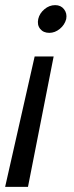

<svg xmlns="http://www.w3.org/2000/svg" viewBox="-52 -528 289 748"><path d="M140 -400Q117 -400 104.5 -415.5Q92 -431 97 -454Q102 -476 121 -492Q140 -508 163 -508Q185 -508 197.5 -492Q210 -476 206 -454Q200 -431 181 -415.5Q162 -400 140 -400ZM-32 200 83 -308H157L57 200Z"/></svg>

Font: Epunda Sans
Style: Italic
Weight: 400
Italic angle: -12.0243°
Designer: Simon Atzbach
Foundry: typofactur
Version: Version 2.204; ttfautohint (v1.8.4.7-5d5b)